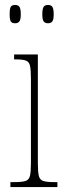

<svg xmlns="http://www.w3.org/2000/svg" viewBox="-20 -756 259 776"><path d="M22 0V-20H38Q69 -20 83 -24.5Q97 -29 101 -45Q105 -61 105 -96V-437Q105 -473 101.5 -489.5Q98 -506 85 -511Q72 -516 43 -516H37V-536H133V-96Q133 -61 137 -45Q141 -29 155 -24.5Q169 -20 199 -20H212V0ZM174 -662Q162 -662 156.5 -669.5Q151 -677 151 -698Q151 -721 156.5 -728.5Q162 -736 174 -736Q186 -736 191.5 -728.5Q197 -721 197 -698Q197 -677 191.5 -669.5Q186 -662 174 -662ZM41 -662Q28 -662 23.5 -669.5Q19 -677 19 -698Q19 -721 23.5 -728.5Q28 -736 41 -736Q53 -736 58.5 -728.5Q64 -721 64 -698Q64 -677 58.5 -669.5Q53 -662 41 -662Z"/></svg>

Font: Noto Serif Georgian ExtraCondensed Thin
Style: Regular
Weight: 100
Width: 2
Designer: Monotype Design Team, Akaki Razmadze
Foundry: Google LLC
Version: Version 2.003; ttfautohint (v1.8.4.7-5d5b)